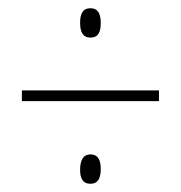

<svg xmlns="http://www.w3.org/2000/svg" viewBox="-20 -585 439 465"><path d="M199 -494C219 -494 224 -509 224 -529C224 -549 219 -565 199 -565C179 -565 174 -549 174 -530C174 -510 179 -494 199 -494ZM33 -340H365V-366H33ZM199 -140C219 -140 224 -156 224 -176C224 -195 219 -211 199 -211C181 -211 174 -196 174 -174C174 -157 178 -140 199 -140Z"/></svg>

Font: Noto Sans Malayalam ExtraCondensed Thin
Style: Regular
Weight: 100
Width: 2
Designer: Jelle Bosma - Monotype Design Team
Foundry: Monotype Imaging Inc.
Version: Version 2.104